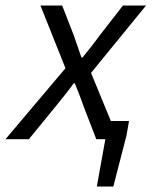

<svg xmlns="http://www.w3.org/2000/svg" viewBox="-64 -506 551 698"><path d="M-44 0H41L135 -115C160 -146 183 -174 204 -203H208C220 -174 232 -143 242 -114L286 0H319L288 172H348L396 -14L405 -66H339L267 -241L467 -486H383L299 -378C279 -350 257 -323 236 -297H232C222 -325 214 -349 204 -378L162 -486H83L174 -258Z"/></svg>

Font: Source Sans Pro
Style: Italic
Weight: 400
Italic angle: -11°
Designer: Paul D. Hunt
Foundry: Adobe Systems Incorporated
Version: Version 3.006;hotconv 1.0.111;makeotfexe 2.5.65597